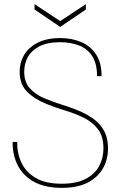

<svg xmlns="http://www.w3.org/2000/svg" viewBox="-20 -896 583 928"><path d="M279 12Q196 12 143 -18Q90 -48 65 -98.5Q40 -149 41 -210H63Q62 -156 83.5 -110Q105 -64 152.5 -36Q200 -8 278 -8Q349 -8 393.5 -31Q438 -54 459 -93Q480 -132 480 -179Q480 -237 453.5 -271.5Q427 -306 385.5 -326.5Q344 -347 296 -361.5Q248 -376 206 -393Q148 -416 111.5 -452Q75 -488 75 -550Q75 -594 96.5 -630.5Q118 -667 162 -689.5Q206 -712 271 -712Q327 -712 372 -693Q417 -674 444 -633.5Q471 -593 471 -528H449Q449 -589 425.5 -625Q402 -661 361.5 -676.5Q321 -692 271 -692Q208 -692 169.5 -671.5Q131 -651 114 -619Q97 -587 97 -550Q97 -500 123.5 -470Q150 -440 192 -422Q234 -404 282.5 -389Q331 -374 376 -354Q411 -338 439.5 -315.5Q468 -293 485 -260Q502 -227 502 -179Q502 -125 477.5 -82Q453 -39 404 -13.5Q355 12 279 12ZM271 -766 147 -850V-876L271 -794L395 -876V-850Z"/></svg>

Font: DM Sans 9pt Thin
Style: Regular
Weight: 250
Version: Version 4.004;gftools[0.9.30]